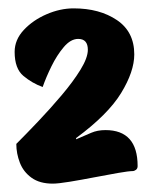

<svg xmlns="http://www.w3.org/2000/svg" viewBox="-20 -740 364 459"><path d="M106 -301Q75 -301 55.5 -315Q36 -329 27.5 -351Q19 -373 19 -396Q42 -419 71 -449.5Q100 -480 127.5 -512.5Q155 -545 172.5 -573.5Q190 -602 190 -621Q190 -647 167 -647Q149 -647 132.5 -627.5Q116 -608 103 -581.5Q90 -555 82 -532Q57 -541 36 -558.5Q15 -576 15 -616Q15 -645 37 -668.5Q59 -692 91.5 -706Q124 -720 156 -720Q218 -720 259.5 -692Q301 -664 301 -610Q301 -569 269.5 -517.5Q238 -466 162 -410V-407Q183 -416 198 -422.5Q213 -429 232 -429Q309 -429 309 -343Q309 -337 305 -334Q301 -331 297 -331Q288 -331 262 -326.5Q236 -322 205 -316Q174 -310 146.5 -305.5Q119 -301 106 -301Z"/></svg>

Font: Protest Riot
Style: Regular
Weight: 400
Designer: Octavio Pardo
Foundry: Ashler Design
Version: Version 2.005; ttfautohint (v1.8.4.7-5d5b)